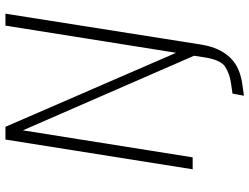

<svg xmlns="http://www.w3.org/2000/svg" viewBox="-128 -618 938 723"><g transform="rotate(-90 341.5 -256.0)"><path d="M343 193 351 150 386 145Q425 140 452 122.5Q479 105 488 41L501 -43L497 13L212 -641H213L111 0H66L178 -705H226L504 -64H505L607 -705H652L535 36Q529 70 517 96Q505 122 485.5 142Q466 162 439.5 173Q413 184 379 188Z"/></g></svg>

Font: Nunito Sans 7pt Condensed ExtraLight
Style: Italic
Weight: 250
Width: 3
Italic angle: -9°
Designer: Vernon Adams
Foundry: Vernon Adams
Version: Version 3.101;gftools[0.9.27]